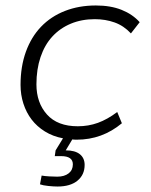

<svg xmlns="http://www.w3.org/2000/svg" viewBox="-20 -500 552 701"><path d="M190 181Q176 181 156.5 179Q137 177 126 173L132 141Q143 143 159.5 144Q176 145 189 145Q215 145 230.5 133Q246 121 246 100Q246 70 203 70H180L183 49L210 5Q173 -2 144 -20Q115 -38 95.5 -63.5Q76 -89 65.5 -121.5Q55 -154 55 -190Q55 -257 74.5 -311Q94 -365 130 -402.5Q166 -440 217 -460Q268 -480 330 -480Q384 -480 424 -464Q464 -448 490 -419L458 -378Q432 -406 398.5 -418Q365 -430 326 -430Q278 -430 238.5 -413.5Q199 -397 171 -366.5Q143 -336 128 -291.5Q113 -247 113 -192Q113 -125 151.5 -82Q190 -39 264 -39Q303 -39 337.5 -51.5Q372 -64 408 -91L425 -50Q353 10 260 10Q249 10 244 9L220 49Q254 49 271.5 63Q289 77 289 102Q289 138 263 159.5Q237 181 190 181Z"/></svg>

Font: Celebes Light
Style: Italic
Weight: 300
Italic angle: -10°
Designer: Anugrah Pasau
Foundry: Lafontype
Version: Version 1.000; ttfautohint (v1.8.4)